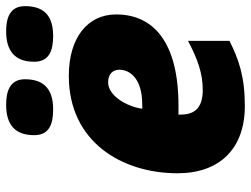

<svg xmlns="http://www.w3.org/2000/svg" viewBox="-116 -691 817 625"><g transform="rotate(-90 292.5 -378.5)"><path d="M488 -614C561 -614 585 -651 585 -706C585 -757 543 -767 503 -767C441 -767 404 -740 404 -676C404 -627 440 -614 488 -614ZM249 -614C322 -614 347 -651 347 -706C347 -757 304 -767 264 -767C201 -767 165 -740 165 -676C165 -627 200 -614 249 -614ZM260 10C356 10 412 -10 472 -40V-175C415 -145 368 -127 312 -127C259 -127 232 -149 232 -198V-206H261C467 -206 558 -287 558 -409C558 -502 482 -563 358 -563C143 -563 41 -390 41 -209C41 -73 120 10 260 10ZM251 -324C258 -374 293 -435 337 -435C365 -435 378 -419 378 -398C378 -364 349 -324 265 -324Z"/></g></svg>

Font: Noto Sans UI Black
Style: Italic
Weight: 900
Italic angle: -372°
Designer: Monotype Design Team
Foundry: Monotype Imaging Inc.
Version: Version 1.901